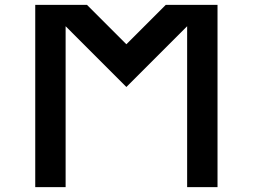

<svg xmlns="http://www.w3.org/2000/svg" viewBox="-20 -770 1040 790"><path d="M875 -750V0H750V-662.1L500 -412.1L250 -662.1V0H125V-750H337.9L500 -587.9L662.1 -750Z"/></svg>

Font: Xanmono
Style: Regular
Weight: 400
Designer: GGBotNet
Foundry: GGBotNet
Version: 1.00